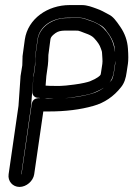

<svg xmlns="http://www.w3.org/2000/svg" viewBox="-20 -707 526 758"><path d="M119 -450 113 -406C113 -405 112 -404 112 -404L108 -348V-346C106 -331 118 -321 129 -321H133L143 -319C151 -318 161 -318 171 -318C179 -318 189 -317 200 -317C232 -316 324 -330 348 -340C390 -357 422 -375 429 -422L434 -455C439 -487 433 -515 426 -537C419 -558 407 -577 389 -595C383 -601 377 -606 370 -610C361 -615 350 -621 339 -624C328 -627 311 -636 296 -636C255 -636 233 -636 222 -634C179 -627 136 -597 129 -551L120 -488C118 -471 119 -453 119 -450ZM171 -490 179 -551C180 -558 183 -563 191 -570C214 -590 226 -586 288 -586C288 -586 292 -585 298 -583C319 -574 337 -571 351 -557C365 -542 374 -529 378 -516C380 -508 383 -506 383 -496C383 -486 386 -467 384 -455L379 -422C379 -419 378 -417 377 -412C376 -409 365 -398 335 -386C327 -383 304 -377 272 -373C219 -366 216 -368 178 -368C172 -368 166 -369 160 -369L163 -407L169 -450C170 -460 171 -470 171 -490ZM248 -637H296C302 -637 308 -636 314 -634C327 -629 346 -624 357 -618C384 -603 386 -607 412 -569C426 -548 433 -527 434 -506C435 -480 436 -462 435 -455L430 -422C427 -404 423 -393 420 -390C398 -363 373 -346 342 -337C296 -324 241 -317 182 -317H165C147 -318 110 -330 105 -295L65 -19H64L103 -290V-292L112 -406L118 -450V-453L119 -486L128 -551C136 -605 188 -637 248 -637ZM57 31C84 31 111 8 115 -19L151 -267H157H174C237 -267 297 -274 349 -289C392 -301 429 -326 458 -363C471 -379 477 -399 480 -422L485 -455C487 -469 487 -489 485 -516C483 -546 473 -575 455 -601C438 -626 426 -642 409 -650C390 -660 381 -666 361 -673C344 -679 325 -687 303 -687H255C168 -687 90 -633 78 -551L69 -485V-482L68 -449L61 -406V-404L53 -289L14 -19C10 8 30 31 57 31Z"/></svg>

Font: AppleStorm
Style: CBoIta
Weight: 400
Foundry: Cannot Into Space Fonts
Version: Version 1.01